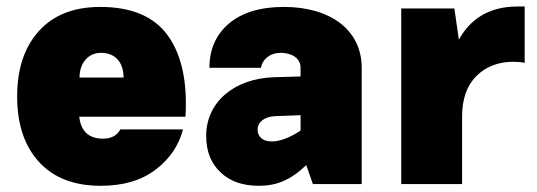

<svg xmlns="http://www.w3.org/2000/svg" viewBox="-20 -582 1698 607"><path d="M566.4 -212.9C572.8 -322.3 554.7 -407.7 511.2 -468.8C467.8 -529.8 396 -560.1 296.9 -560.1C213.4 -560.1 148.9 -534.7 103 -483.9C57.1 -433.1 34.2 -364.3 34.2 -277.3C34.2 -189.9 57.1 -120.6 103 -70.3C148.9 -20 213.9 5.4 298.3 5.4C369.6 5.4 427.7 -11.7 472.2 -45.9C516.6 -79.6 545.4 -122.1 558.6 -172.9H360.4C350.1 -152.8 330.6 -143.6 305.7 -143.6C261.2 -143.6 235.8 -166.5 230.5 -212.9ZM231.4 -336.9C231.4 -383.8 259.8 -415 299.3 -415C343.8 -415 370.6 -385.7 370.6 -336.9Z M1123.5 -367.7C1123.5 -488.3 1022.9 -560.1 877.9 -560.1C803.2 -560.1 745.1 -542.5 704.1 -507.8C662.6 -472.7 642.1 -425.8 642.1 -367.7H805.2C809.6 -395 834 -415 867.2 -415C900.4 -415 930.2 -399.4 930.2 -367.7V-340.3L847.2 -337.9C719.2 -334 631.8 -258.3 631.8 -152.3C631.8 -104 647 -65.9 676.8 -37.6C706.5 -8.8 747.1 5.4 798.3 5.4C854.5 5.4 898.9 -12.7 948.2 -60.1L969.2 0H1123.5ZM794.4 -172.4C794.4 -196.3 816.4 -213.4 850.1 -214.8L930.2 -217.8V-168.9C894.5 -146 864.3 -134.8 839.4 -134.8C811.5 -134.8 794.4 -148.9 794.4 -172.4Z M1248.5 0H1440.9V-213.4C1440.9 -269 1456.1 -312 1486.3 -341.8C1516.1 -371.6 1555.2 -386.7 1603.5 -386.7C1615.7 -386.7 1627.4 -385.7 1638.7 -383.3V-561.5H1616.7C1523.4 -561.5 1465.3 -519.5 1430.7 -456.5L1416.5 -555.2H1248.5Z"/></svg>

Font: Estedad Black
Style: Regular
Weight: 900
Designer: Amin Abedi
Version: Version 7.3